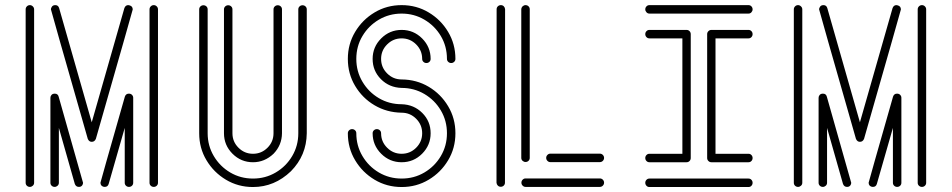

<svg xmlns="http://www.w3.org/2000/svg" viewBox="-20 -733 3733 753"><path d="M97.2 0Q90.3 0 85.4 -4.6Q80.6 -9.3 80.6 -16.1V-696.3Q80.6 -703.1 85.4 -708Q90.3 -712.9 97.2 -712.9Q103.5 -712.9 108.6 -708Q113.8 -703.1 113.8 -696.3V-16.1Q113.8 -9.3 108.6 -4.6Q103.5 0 97.2 0ZM289.6 0Q277.8 0 273.4 -11.7L210.9 -231.4V-16.1Q210.9 -9.3 205.8 -4.6Q200.7 0 194.3 0Q187.5 0 182.6 -4.6Q177.7 -9.3 177.7 -16.1V-349.6Q177.7 -356 182.1 -360.8Q186.5 -365.7 194.8 -365.7Q207 -365.7 210 -354Q305.7 -18.1 305.7 -16.1Q305.7 -12.2 303.2 -7.3Q298.8 0 289.6 0ZM485.8 0Q479 0 474.1 -4.6Q469.2 -9.3 469.2 -16.1V-231.4L406.2 -11.7Q402.8 0 390.6 0Q388.2 0 386.2 -0.5Q374 -3.9 374 -16.6Q374 -19 469.7 -354Q473.6 -365.7 485.4 -365.7Q493.2 -365.7 497.8 -360.8Q502.4 -356 502.4 -349.6V-16.1Q502.4 -9.3 497.6 -4.6Q492.7 0 485.8 0ZM339.8 -176.8Q329.1 -176.8 324.2 -188.5Q179.7 -693.4 179.7 -696.3Q179.7 -700.7 182.6 -705.1Q186.5 -712.9 196.8 -712.9Q208.5 -712.9 211.9 -701.2L339.8 -253.4L467.8 -701.2Q472.2 -712.9 482.9 -712.9Q485.4 -712.9 488.3 -711.9Q500.5 -708.5 500.5 -695.8Q500.5 -693.4 356 -188.5Q351.1 -176.8 339.8 -176.8ZM583 0Q576.2 0 571.3 -4.6Q566.4 -9.3 566.4 -16.1V-696.3Q566.4 -703.1 571.3 -708Q576.2 -712.9 583 -712.9Q589.8 -712.9 594.7 -708Q599.6 -703.1 599.6 -696.3V-16.1Q599.6 -9.3 594.7 -4.6Q589.8 0 583 0Z M972.2 -96.7Q925.3 -96.7 891.8 -130.1Q858.4 -163.6 858.4 -210.4V-696.3Q858.4 -703.1 863.3 -707.8Q868.2 -712.4 875 -712.4Q881.8 -712.4 886.7 -707.8Q891.6 -703.1 891.6 -696.3V-210.4Q891.6 -177.2 915.3 -153.6Q939 -129.9 972.2 -129.9Q1005.4 -129.9 1029.1 -153.6Q1052.7 -177.2 1052.7 -210.4V-696.3Q1052.7 -703.1 1057.6 -707.8Q1062.5 -712.4 1069.3 -712.4Q1076.2 -712.4 1081.1 -707.8Q1085.9 -703.1 1085.9 -696.3V-210.4Q1085.4 -163.6 1052.7 -129.9Q1017.6 -96.7 972.2 -96.7ZM972.2 0.5Q914.1 0.5 866.2 -28.1Q818.4 -56.6 789.8 -104.5Q761.2 -152.3 761.2 -210.4V-696.3Q761.2 -703.1 766.1 -707.8Q771 -712.4 777.8 -712.4Q784.7 -712.4 789.6 -707.8Q794.4 -703.1 794.4 -696.3V-210.4Q794.4 -161.6 818.4 -121.1Q842.3 -80.6 882.8 -56.6Q923.3 -32.7 972.2 -32.7Q1021 -32.7 1061.5 -56.6Q1102.1 -80.6 1126 -121.1Q1149.9 -161.6 1149.9 -210.4V-696.3Q1149.9 -703.1 1154.8 -707.8Q1159.7 -712.4 1166.5 -712.4Q1173.3 -712.4 1178.2 -707.8Q1183.1 -703.1 1183.1 -696.3V-210.4Q1182.1 -123.5 1121.1 -61.5Q1056.6 0.5 972.2 0.5Z M1555.2 -96.7Q1508.3 -96.7 1474.9 -130.1Q1441.4 -163.6 1441.4 -210.4Q1441.4 -217.3 1446.3 -221.9Q1451.2 -226.6 1458 -226.6Q1464.8 -226.6 1469.7 -221.9Q1474.6 -217.3 1474.6 -210.4Q1474.6 -177.2 1498.3 -153.6Q1522 -129.9 1555.2 -129.9Q1588.4 -129.9 1612.1 -153.6Q1635.7 -177.2 1635.7 -210.4Q1635.7 -243.7 1612.1 -267.3Q1588.4 -291 1555.2 -291Q1496.6 -292 1449 -320.1Q1401.4 -348.1 1372.8 -396Q1344.2 -443.8 1344.2 -502Q1344.2 -560.1 1372.8 -607.9Q1401.4 -655.8 1449.2 -684.3Q1497.1 -712.9 1555.2 -712.9Q1613.3 -712.9 1661.1 -684.3Q1709 -655.8 1737.5 -607.9Q1766.1 -560.1 1766.1 -502Q1766.1 -495.1 1761.2 -490.5Q1756.3 -485.8 1749.5 -485.8Q1742.7 -485.8 1737.8 -490.5Q1732.9 -495.1 1732.9 -502Q1732.9 -551.3 1709 -591.6Q1685.1 -631.8 1644.5 -655.8Q1604 -679.7 1555.2 -679.7Q1506.3 -679.7 1465.8 -655.8Q1425.3 -631.8 1401.4 -591.6Q1377.4 -551.3 1377.4 -502Q1377.4 -453.1 1401.4 -412.6Q1425.3 -372.1 1465.8 -348.1Q1506.3 -324.2 1555.2 -324.2Q1603.5 -322.8 1636.2 -290Q1668.9 -257.3 1668.9 -210.4Q1668.9 -163.6 1635.5 -130.1Q1602.1 -96.7 1555.2 -96.7ZM1555.2 0.5Q1497.1 0.5 1449.2 -28.1Q1401.4 -56.6 1372.8 -104.5Q1344.2 -152.3 1344.2 -210.4Q1344.2 -217.3 1349.1 -221.9Q1354 -226.6 1360.8 -226.6Q1367.7 -226.6 1372.6 -221.9Q1377.4 -217.3 1377.4 -210.4Q1377.4 -161.6 1401.4 -121.1Q1425.3 -80.6 1465.8 -56.6Q1506.3 -32.7 1555.2 -32.7Q1604 -32.7 1644.5 -56.6Q1685.1 -80.6 1709 -121.1Q1732.9 -161.6 1732.9 -210.4Q1732.9 -259.3 1709 -299.8Q1685.1 -340.3 1644.5 -364.3Q1604 -388.2 1555.2 -388.2Q1506.8 -389.6 1474.1 -422.4Q1441.4 -455.1 1441.4 -502Q1441.4 -548.8 1474.9 -582.3Q1508.3 -615.7 1555.2 -615.7Q1602.1 -615.7 1635.5 -582.3Q1668.9 -548.8 1668.9 -502Q1668.9 -495.1 1664.1 -490.5Q1659.2 -485.8 1652.3 -485.8Q1645.5 -485.8 1640.6 -490.5Q1635.7 -495.1 1635.7 -502Q1635.7 -535.2 1612.1 -558.8Q1588.4 -582.5 1555.2 -582.5Q1522 -582.5 1498.3 -558.8Q1474.6 -535.2 1474.6 -502Q1474.6 -468.8 1498.3 -445.1Q1522 -421.4 1555.2 -421.4Q1613.8 -420.9 1661.4 -392.6Q1709 -364.3 1737.5 -316.4Q1766.1 -268.6 1766.1 -210.4Q1766.1 -152.3 1737.5 -104.5Q1709 -56.6 1661.1 -28.1Q1613.3 0.5 1555.2 0.5Z M1943.8 -0.5Q1937 -0.5 1932.4 -5.1Q1927.7 -9.8 1927.2 -16.6L1927.7 -696.8Q1927.7 -703.6 1932.6 -708.3Q1937.5 -712.9 1944.3 -712.9Q1951.2 -712.9 1955.8 -708.3Q1960.4 -703.6 1960.9 -696.8L1960.4 -16.6Q1960.4 -9.8 1955.6 -5.1Q1950.7 -0.5 1943.8 -0.5ZM2332.5 -97.2H2138.2Q2131.8 -97.2 2127 -102.1Q2122.1 -106.9 2122.1 -113.8Q2122.1 -120.6 2127 -125.5Q2131.8 -130.4 2138.2 -130.4H2332.5Q2339.4 -130.4 2344.2 -125.5Q2349.1 -120.6 2349.1 -113.8Q2349.1 -106.9 2344.2 -102.1Q2339.4 -97.2 2332.5 -97.2ZM2041 -97.7Q2034.7 -97.7 2029.5 -102.3Q2024.4 -106.9 2024.4 -113.8V-696.8Q2024.9 -703.6 2029.8 -708.3Q2034.7 -712.9 2041 -712.9Q2047.9 -712.9 2052.7 -708.3Q2057.6 -703.6 2057.6 -696.8V-113.8Q2057.6 -106.9 2052.7 -102.3Q2047.9 -97.7 2041 -97.7ZM2332.5 0H2041Q2034.7 0 2029.8 -4.9Q2024.9 -9.8 2024.9 -16.6Q2024.9 -23.4 2029.8 -28.3Q2034.7 -33.2 2041 -33.2H2332.5Q2339.4 -33.2 2344.2 -28.3Q2349.1 -23.4 2349.1 -16.6Q2349.1 -9.8 2344.2 -4.9Q2339.4 0 2332.5 0Z M2915.5 -679.7H2526.9Q2520 -679.7 2515.4 -684.8Q2510.7 -689.9 2510.7 -696.3Q2510.7 -703.1 2515.4 -708Q2520 -712.9 2526.9 -712.9H2915.5Q2922.4 -712.9 2927 -708Q2931.6 -703.1 2931.6 -696.3Q2931.6 -689.9 2927 -684.8Q2922.4 -679.7 2915.5 -679.7ZM2672.4 -96.7H2526.9Q2520 -96.7 2515.4 -101.6Q2510.7 -106.4 2510.7 -113.3Q2510.7 -120.1 2515.4 -125Q2520 -129.9 2526.9 -129.9H2656.2V-582.5H2526.9Q2520 -582.5 2515.4 -587.4Q2510.7 -592.3 2510.7 -599.1Q2510.7 -606 2515.4 -610.8Q2520 -615.7 2526.9 -615.7H2672.4Q2679.7 -615.7 2684.3 -610.8Q2689 -606 2689 -599.1V-113.3Q2689 -106.4 2684.3 -101.6Q2679.7 -96.7 2672.4 -96.7ZM2915.5 0.5H2526.9Q2520 0.5 2515.4 -4.4Q2510.7 -9.3 2510.7 -16.1Q2510.7 -22.9 2515.4 -27.8Q2520 -32.7 2526.9 -32.7H2915.5Q2922.4 -32.7 2927 -27.8Q2931.6 -22.9 2931.6 -16.1Q2931.6 -9.3 2927 -4.4Q2922.4 0.5 2915.5 0.5ZM2915.5 -96.7H2770Q2763.2 -96.7 2758.3 -101.6Q2753.4 -106.4 2753.4 -113.3V-599.1Q2753.4 -606 2758.3 -610.8Q2763.2 -615.7 2770 -615.7H2915.5Q2922.4 -615.7 2927 -610.8Q2931.6 -606 2931.6 -599.1Q2931.6 -592.3 2927 -587.4Q2922.4 -582.5 2915.5 -582.5H2786.1V-129.9H2915.5Q2922.4 -129.9 2927 -125Q2931.6 -120.1 2931.6 -113.3Q2931.6 -106.4 2927 -101.6Q2922.4 -96.7 2915.5 -96.7Z M3109.9 0Q3103 0 3098.1 -4.6Q3093.3 -9.3 3093.3 -16.1V-696.3Q3093.3 -703.1 3098.1 -708Q3103 -712.9 3109.9 -712.9Q3116.2 -712.9 3121.3 -708Q3126.5 -703.1 3126.5 -696.3V-16.1Q3126.5 -9.3 3121.3 -4.6Q3116.2 0 3109.9 0ZM3302.2 0Q3290.5 0 3286.1 -11.7L3223.6 -231.4V-16.1Q3223.6 -9.3 3218.5 -4.6Q3213.4 0 3207 0Q3200.2 0 3195.3 -4.6Q3190.4 -9.3 3190.4 -16.1V-349.6Q3190.4 -356 3194.8 -360.8Q3199.2 -365.7 3207.5 -365.7Q3219.7 -365.7 3222.7 -354Q3318.4 -18.1 3318.4 -16.1Q3318.4 -12.2 3315.9 -7.3Q3311.5 0 3302.2 0ZM3498.5 0Q3491.7 0 3486.8 -4.6Q3481.9 -9.3 3481.9 -16.1V-231.4L3418.9 -11.7Q3415.5 0 3403.3 0Q3400.9 0 3398.9 -0.5Q3386.7 -3.9 3386.7 -16.6Q3386.7 -19 3482.4 -354Q3486.3 -365.7 3498 -365.7Q3505.9 -365.7 3510.5 -360.8Q3515.1 -356 3515.1 -349.6V-16.1Q3515.1 -9.3 3510.3 -4.6Q3505.4 0 3498.5 0ZM3352.5 -176.8Q3341.8 -176.8 3336.9 -188.5Q3192.4 -693.4 3192.4 -696.3Q3192.4 -700.7 3195.3 -705.1Q3199.2 -712.9 3209.5 -712.9Q3221.2 -712.9 3224.6 -701.2L3352.5 -253.4L3480.5 -701.2Q3484.9 -712.9 3495.6 -712.9Q3498 -712.9 3501 -711.9Q3513.2 -708.5 3513.2 -695.8Q3513.2 -693.4 3368.7 -188.5Q3363.8 -176.8 3352.5 -176.8ZM3595.7 0Q3588.9 0 3584 -4.6Q3579.1 -9.3 3579.1 -16.1V-696.3Q3579.1 -703.1 3584 -708Q3588.9 -712.9 3595.7 -712.9Q3602.5 -712.9 3607.4 -708Q3612.3 -703.1 3612.3 -696.3V-16.1Q3612.3 -9.3 3607.4 -4.6Q3602.5 0 3595.7 0Z"/></svg>

Font: Neon Sans
Style: Regular
Weight: 400
Designer: GGBot
Version: 0.80